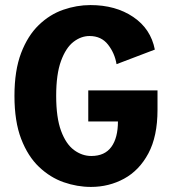

<svg xmlns="http://www.w3.org/2000/svg" viewBox="-20 -726 690 757"><path d="M338.5 11Q284.5 11 231.2 -7.5Q178 -26 134 -67.8Q90 -109.5 63.5 -178.2Q37 -247 37 -348Q37 -448 63.2 -516.8Q89.5 -585.5 132.8 -627.2Q176 -669 229.2 -687.5Q282.5 -706 336.5 -706Q436 -706 505.2 -659.2Q574.5 -612.5 590.5 -530.5L439.5 -473Q432.5 -516 406 -550Q379.5 -584 333 -584Q299.5 -584 269.5 -560.8Q239.5 -537.5 220.5 -485.5Q201.5 -433.5 201.5 -348Q201.5 -262 220.8 -210Q240 -158 271.8 -134.5Q303.5 -111 340 -111Q393 -111 419 -146.8Q445 -182.5 445 -247H328V-369.5H601V-293Q601 -188.5 565 -121.2Q529 -54 469.2 -21.5Q409.5 11 338.5 11Z"/></svg>

Font: Trispace
Style: Bold
Weight: 700
Designer: Tyler Finck
Foundry: Etcetera Type Company
Version: Version 1.210; ttfautohint (v1.8.3)